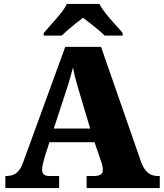

<svg xmlns="http://www.w3.org/2000/svg" viewBox="-20 -951 828 971"><path d="M7 0V-61H14Q31 -61 46 -66.5Q61 -72 74 -87Q87 -102 97 -130L310 -714H491L695 -128Q704 -105 716 -90Q728 -75 743.5 -68Q759 -61 777 -61H788V0H418V-61H458Q474 -61 487 -67Q500 -73 500 -92Q500 -102 498 -111.5Q496 -121 493.5 -129Q491 -137 489 -141L458 -232H230L207 -160Q205 -152 201.5 -140Q198 -128 195.5 -115.5Q193 -103 193 -93Q193 -78 201 -69.5Q209 -61 230 -61H279V0ZM252 -301H436L379 -492Q374 -510 368.5 -528.5Q363 -547 358 -567.5Q353 -588 349 -610Q344 -589 338 -568.5Q332 -548 326.5 -529Q321 -510 315 -493ZM201 -784Q217 -803 240.5 -829Q264 -855 286 -882Q308 -909 318 -931H483Q494 -909 515.5 -882Q537 -855 561 -829Q585 -803 600 -784V-771H509Q499 -782 478.5 -799Q458 -816 436.5 -833Q415 -850 400 -861Q385 -850 363.5 -833Q342 -816 322.5 -799Q303 -782 292 -771H201Z"/></svg>

Font: Noto Serif Khmer Black
Style: Regular
Weight: 900
Version: Version 2.003